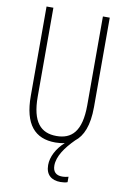

<svg xmlns="http://www.w3.org/2000/svg" viewBox="-100 -773 694 1050"><g transform="rotate(10 246.5 -248.0)"><path d="M264 135C264 84 301 31 352 -20C395 -53 422 -114 422 -218V-714H384V-221C384 -73 329 -26 247 -26C160 -26 109 -79 109 -221V-714H71V-218C71 -60 133 10 247 10C265 10 283 8 299 4C255 44 230 93 230 138C230 192 262 218 312 218C327 218 342 216 351 212V182C344 184 330 187 316 187C282 187 264 169 264 135Z"/></g></svg>

Font: Noto Sans Sinhala ExtraCondensed ExtraLight
Style: Regular
Weight: 200
Width: 2
Designer: Jelle Bosma - Monotype Design Team
Foundry: Monotype Imaging Inc.
Version: Version 2.006